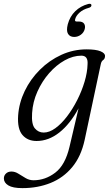

<svg xmlns="http://www.w3.org/2000/svg" viewBox="-61 -718 578 990"><path d="M375.5 3.5Q357 89 311.2 144Q265.5 199 199.5 225.5Q133.5 252 54.5 252Q5 252 -18 238Q-41 224 -41 202Q-41 187 -30.2 176.8Q-19.5 166.5 -2 166.5Q16.5 166.5 34.2 177.8Q52 189 71 200.2Q90 211.5 112 211.5Q172.5 211.5 224 172.2Q275.5 133 297.5 38.5L344 -159.5Q300.5 -78.5 245 -34.8Q189.5 9 127.5 9Q81.5 9 54.8 -22Q28 -53 32.5 -122Q37 -187.5 66.5 -248.8Q96 -310 144.8 -358.5Q193.5 -407 255.2 -435.2Q317 -463.5 385.5 -463.5Q433.5 -463.5 457.5 -453.5Q481.5 -443.5 480.5 -428.5Q480 -414.5 471 -408.5Q462 -402.5 459 -388.5ZM104.5 -135Q100.5 -77.5 118.8 -56Q137 -34.5 164 -34.5Q193.5 -34.5 224.5 -57Q255.5 -79.5 284.5 -117.5Q313.5 -155.5 337 -201.8Q360.5 -248 375 -296.5Q389.5 -345 390.5 -387.5Q393.5 -431 358.5 -431Q316 -431 272.5 -406.8Q229 -382.5 192.2 -340.5Q155.5 -298.5 131.8 -245.5Q108 -192.5 104.5 -135ZM345.5 -607Q365 -607 372.5 -596Q380 -585 376 -568.5Q371.5 -550.5 356 -539Q340.5 -527.5 321.5 -527.5Q299.5 -527.5 289.8 -543.5Q280 -559.5 288.5 -593Q299.5 -633.5 327 -660.2Q354.5 -687 394 -697.5Q409.5 -701 410.5 -691.5Q410.5 -681 396.5 -677.5Q367 -669.5 348.8 -652.8Q330.5 -636 326.5 -618.5Q323 -607 334.5 -607Z"/></svg>

Font: Fraunces 9pt Light
Style: Italic
Weight: 300
Italic angle: -16°
Version: Version 1.000;[0bf87f6ff]